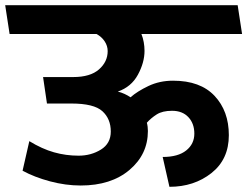

<svg xmlns="http://www.w3.org/2000/svg" viewBox="-31 -700 953 740"><path d="M514 -569Q520 -554 523 -537.5Q526 -521 526 -504Q526 -459 500.5 -412Q475 -365 423 -347Q436 -344 449 -338Q462 -332 472 -325Q498 -348 541 -368.5Q584 -389 636 -389Q741 -389 796 -330.5Q851 -272 851 -179Q851 -86 784 -33Q717 20 622 20L596 -95Q655 -95 686.5 -120Q718 -145 718 -185Q718 -224 695 -248.5Q672 -273 632 -273Q595 -273 573 -259Q551 -245 535 -227Q537 -220 538 -211.5Q539 -203 539 -195Q539 -105 468 -45Q397 15 280 15Q222 15 162 -1Q102 -17 56 -42L82 -156Q131 -126 177 -113Q223 -100 272 -100Q320 -100 358 -123.5Q396 -147 396 -193Q396 -242 363.5 -271.5Q331 -301 244 -301H150L135 -403H251Q317 -403 350.5 -432.5Q384 -462 384 -503Q384 -523 372.5 -540.5Q361 -558 341 -569H6L-11 -680H885L902 -569Z"/></svg>

Font: Palanquin Dark
Style: Regular
Weight: 400
Designer: Pria Ravichandran
Version: Version 1.000